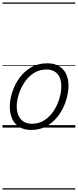

<svg xmlns="http://www.w3.org/2000/svg" viewBox="-20 -1030 628 1550"><path d="M231 19Q175 19 136.5 -4.5Q98 -28 78.5 -70.5Q59 -113 59 -168Q59 -222 78 -283Q97 -344 135 -398Q173 -452 229.5 -485.5Q286 -519 362 -519Q417 -519 455 -497Q493 -475 513 -434.5Q533 -394 533 -340Q533 -298 521.5 -249.5Q510 -201 486.5 -153.5Q463 -106 426.5 -67Q390 -28 341.5 -4.5Q293 19 231 19ZM237 -31Q296 -31 341 -61Q386 -91 415.5 -137.5Q445 -184 460 -236.5Q475 -289 475 -333Q475 -376 461.5 -406Q448 -436 421 -452.5Q394 -469 355 -469Q297 -469 252.5 -440Q208 -411 177.5 -365Q147 -319 131 -267Q115 -215 115 -171Q115 -128 129.5 -96.5Q144 -65 171 -48Q198 -31 237 -31ZM0 490H588V500H0ZM0 -20H588V0H0ZM0 -505H588V-500H0ZM0 -1010H588V-1000H0Z"/></svg>

Font: Playwrite AU TAS Guides
Style: Regular
Weight: 400
Designer: Veronika Burian, José Scaglione
Foundry: TypeTogether
Version: Version 1.003